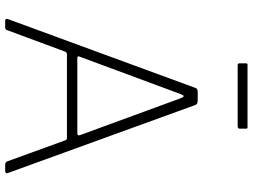

<svg xmlns="http://www.w3.org/2000/svg" viewBox="-137 -837 974 740"><g transform="rotate(90 350.0 -467.0)"><path d="M60 0Q56 0 54 -2.5Q52 -5 53 -9L318 -731Q320 -737 323.5 -739.5Q327 -742 334 -742H367Q382 -742 385 -732L647 -10Q649 -6 646.5 -3Q644 0 639 0H615Q605 0 602 -8L521 -231Q520 -235 518 -236.5Q516 -238 511 -238H189Q182 -238 179 -231L96 -7Q95 -3 92.5 -1.5Q90 0 85 0H60ZM494 -278Q504 -278 501 -288L358 -678Q354 -688 350.5 -688Q347 -688 343 -677L198 -286Q195 -278 203 -278ZM476 -928V-904Q476 -896 466 -896H231Q227 -896 225.5 -898Q224 -900 224 -904V-927Q224 -934 229 -934H471Q476 -934 476 -928Z"/></g></svg>

Font: Libre Franklin Thin Thin
Style: Regular
Weight: 250
Version: Version 3.000